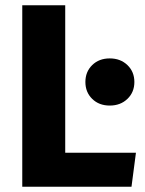

<svg xmlns="http://www.w3.org/2000/svg" viewBox="-20 -713 553 733"><path d="M229 -130H499L482 0H65V-693H229ZM493 -400Q493 -361 466.5 -335.5Q440 -310 399 -310Q358 -310 332 -335.5Q306 -361 306 -400Q306 -439 332 -464.5Q358 -490 399 -490Q440 -490 466.5 -464.5Q493 -439 493 -400Z"/></svg>

Font: Fira Sans BGR
Style: Bold
Weight: 700
Designer: bBox Type GmbH & Carrois Corporate GbR & Edenspiekermann AG
Foundry: bBox Type GmbH & Carrois Corporate GbR & Edenspiekermann AG
Version: Version 4.301